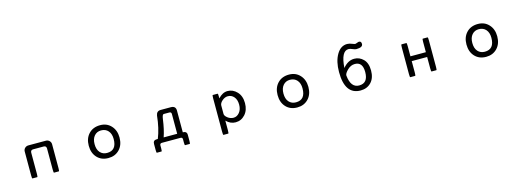

<svg xmlns="http://www.w3.org/2000/svg" viewBox="1 -1767 7998 2946"><g transform="rotate(-15 4000.0 -294.0)"><path d="M626 -365.2Q625 -406.2 585 -407.2H415Q376 -406.2 375 -365.2V-27.3Q375 21.5 367.2 21.5Q367.2 21.5 291 21.5Q283.2 21.5 283.2 -27.3V-407.2Q283.2 -440.4 306.2 -462.4Q329.1 -484.4 362.3 -484.4H637.7Q671.9 -484.4 694.8 -461.9Q717.8 -439.5 717.8 -407.2V-27.3Q717.8 21.5 710 21.5H633.8Q626 21.5 626 -27.3V-365.2Z M1503.9 -499Q1610.4 -499 1677.2 -426.3Q1744.1 -353.5 1744.1 -239.3Q1744.1 -121.1 1675.8 -49.8Q1607.4 21.5 1500 21.5Q1388.7 21.5 1321.8 -50.3Q1254.9 -122.1 1254.9 -239.3Q1254.9 -355.5 1322.8 -427.2Q1390.6 -499 1503.9 -499ZM1497.1 -418Q1430.7 -418 1389.2 -370.1Q1347.7 -322.3 1347.7 -239.3Q1347.7 -153.3 1389.6 -106.4Q1431.6 -59.6 1500 -59.6Q1651.4 -59.6 1651.4 -241.2Q1651.4 -323.2 1609.9 -370.6Q1568.4 -418 1497.1 -418Z M2305.7 -65.4Q2367.2 -218.8 2386.7 -416Q2398.4 -484.4 2461.9 -484.4H2626Q2702.1 -483.4 2702.1 -411.1V-65.4Q2768.6 -65.4 2766.6 -4.9V89.8Q2766.6 134.8 2758.8 134.8H2685.5Q2677.7 134.8 2677.7 89.8V39.1Q2677.7 8.8 2647.5 7.8H2349.6Q2319.3 8.8 2318.4 39.1V89.8Q2318.4 134.8 2310.5 134.8H2237.3Q2229.5 134.8 2229.5 89.8V-4.9Q2228.5 -65.4 2290 -65.4H2305.7ZM2613.3 -65.4V-381.8Q2612.3 -411.1 2583 -412.1H2492.2Q2469.7 -411.1 2460 -341.8Q2437.5 -175.8 2398.4 -65.4H2613.3Z M3378.9 -422.9Q3448.2 -499 3527.3 -499Q3613.3 -499 3676.8 -431.6Q3740.2 -364.3 3740.2 -252Q3740.2 -139.6 3678.2 -71.3Q3616.2 -2.9 3527.3 -2.9Q3443.4 -2.9 3378.9 -69.3V80.1Q3378.9 134.8 3371.1 134.8Q3371.1 134.8 3294.9 134.8Q3287.1 134.8 3287.1 80.1V-452.1Q3287.1 -499 3294.9 -499H3371.1Q3378.9 -499 3378.9 -456.1V-422.9ZM3378.9 -175.8Q3378.9 -144.5 3421.4 -111.8Q3463.9 -79.1 3513.7 -79.1Q3568.4 -79.1 3607.9 -127Q3647.5 -174.8 3647.5 -252.4Q3647.5 -330.1 3608.9 -375.5Q3570.3 -420.9 3512.7 -420.9Q3463.9 -420.9 3421.9 -384.3Q3379.9 -347.7 3378.9 -310.5V-175.8Z M4503.9 -499Q4610.4 -499 4677.2 -426.3Q4744.1 -353.5 4744.1 -239.3Q4744.1 -121.1 4675.8 -49.8Q4607.4 21.5 4500 21.5Q4388.7 21.5 4321.8 -50.3Q4254.9 -122.1 4254.9 -239.3Q4254.9 -355.5 4322.8 -427.2Q4390.6 -499 4503.9 -499ZM4497.1 -418Q4430.7 -418 4389.2 -370.1Q4347.7 -322.3 4347.7 -239.3Q4347.7 -153.3 4389.6 -106.4Q4431.6 -59.6 4500 -59.6Q4651.4 -59.6 4651.4 -241.2Q4651.4 -323.2 4609.9 -370.6Q4568.4 -418 4497.1 -418Z M5352.5 -376Q5432.6 -474.6 5533.2 -474.6Q5616.2 -474.6 5677.2 -413.6Q5738.3 -352.5 5738.3 -233.4Q5738.3 -114.3 5673.8 -46.4Q5609.4 21.5 5505.9 21.5Q5256.8 21.5 5256.8 -336.9Q5256.8 -504.9 5320.3 -613.3Q5383.8 -721.7 5487.3 -721.7Q5523.4 -721.7 5569.3 -702.1Q5597.7 -690.4 5609.4 -690.4Q5618.2 -690.4 5640.6 -699.2Q5663.1 -708 5671.9 -708Q5709 -708 5709 -664.1Q5709 -608.4 5605.5 -608.4Q5585.9 -608.4 5548.8 -624.5Q5511.7 -640.6 5488.3 -640.6Q5370.1 -640.6 5352.5 -376ZM5352.5 -251Q5373 -58.6 5503.9 -58.6Q5645.5 -58.6 5645.5 -234.4Q5645.5 -394.5 5522.5 -394.5Q5457 -394.5 5404.3 -342.8Q5351.6 -291 5351.6 -257.8L5352.5 -251Z M6377.9 -287.1H6623V-449.2Q6623 -500 6630.9 -500Q6630.9 -500 6707 -500Q6714.8 -500 6714.8 -449.2V-28.3Q6714.8 21.5 6707 21.5H6630.9Q6623 21.5 6623 -28.3V-210.9H6377.9V-28.3Q6377.9 21.5 6370.1 21.5H6293Q6285.2 21.5 6285.2 -28.3V-449.2Q6285.2 -500 6293 -500H6370.1Q6377.9 -500 6377.9 -449.2V-287.1Z M7503.9 -499Q7610.4 -499 7677.2 -426.3Q7744.1 -353.5 7744.1 -239.3Q7744.1 -121.1 7675.8 -49.8Q7607.4 21.5 7500 21.5Q7388.7 21.5 7321.8 -50.3Q7254.9 -122.1 7254.9 -239.3Q7254.9 -355.5 7322.8 -427.2Q7390.6 -499 7503.9 -499ZM7497.1 -418Q7430.7 -418 7389.2 -370.1Q7347.7 -322.3 7347.7 -239.3Q7347.7 -153.3 7389.6 -106.4Q7431.6 -59.6 7500 -59.6Q7651.4 -59.6 7651.4 -241.2Q7651.4 -323.2 7609.9 -370.6Q7568.4 -418 7497.1 -418Z"/></g></svg>

Font: YuPearl-Regular
Style: Regular
Weight: 400
Designer: Max Yao
Foundry: Max-Everyday
Version: Version 1.011; ttfautohint (v1.8.3)